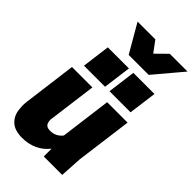

<svg xmlns="http://www.w3.org/2000/svg" viewBox="-309 -1119 1223 1223"><g transform="rotate(45 302.5 -508.0)"><path d="M445 -840H265L155 -1030H315L370 -956L445 -1030H605ZM532 -590H342L367 -780H557ZM302 -590H112L137 -780H327ZM158 14Q89 14 55 -19.5Q21 -53 17 -105L15 -134Q15 -154 18 -175L64 -530H248L204 -195Q205 -190 205 -186Q205 -182 206 -177Q207 -172 210.5 -164Q214 -156 224 -150Q234 -144 253 -144Q304 -144 336 -185L381 -530H565L515 -150L506 0H340V-70Q273 14 158 14Z"/></g></svg>

Font: Tanohe Sans ExtraBold
Style: Italic
Weight: 800
Designer: Village Type and Design LLC & Cristiano Sobral
Foundry: Cooper Hewitt Smithsonian Design Museum
Version: Version 1.00;September 29, 2021;FontCreator 13.0.0.2655 64-b